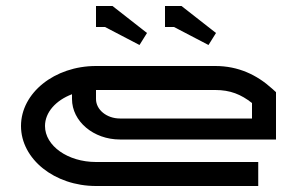

<svg xmlns="http://www.w3.org/2000/svg" viewBox="-20 -620 1020 640"><path d="M700 -510 585 -600H530V-530H560L675 -470ZM470 -510 355 -600H300V-530H330L445 -470ZM820 -225H380C335.8 -225 300 -254.1 300 -290V-320H697.8C747.3 -320 783.7 -305.3 820 -276.6ZM900 -155V-312.8L886.8 -324.7C836.3 -370.4 774.3 -400 697.8 -400H300C162 -400 50 -310.4 50 -200C50 -89.6 162 0 300 0H840.8V-80H300C206.2 -80 130 -133.8 130 -200C130 -245.8 166.5 -285.7 220 -305.9V-290C220 -215.5 291.7 -155 380 -155Z"/></svg>

Font: KetosagCBd
Style: Regular
Weight: 500
Designer: gluk
Foundry: gluk
Version: Version 00.0024